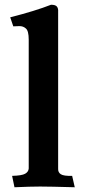

<svg xmlns="http://www.w3.org/2000/svg" viewBox="-20 -786 365 809"><path d="M225 -737V-76Q224 -60 236 -52Q248 -44 284 -45L295 3Q190 0 149 0Q108 0 41 3L31 -45Q72 -46 86 -54Q100 -62 101 -76V-619Q101 -656 89 -666Q78 -676 62 -676Q46 -676 36 -675L23 -713Q129 -740 195 -766Q214 -766 220 -758Q226 -750 225 -737Z"/></svg>

Font: Lusitana
Style: Bold
Weight: 700
Designer: Ana Paula Megda
Foundry: Ana Paula Megda
Version: Version 1.001; ttfautohint (v1.4.1)